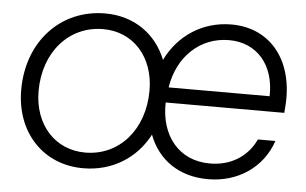

<svg xmlns="http://www.w3.org/2000/svg" viewBox="-45 -623 1117 700"><g transform="rotate(5 514.0 -273.5)"><path d="M281.7 11.7C388.2 11.7 475.6 -43.9 521.5 -132.3C554.7 -43 632.8 12.2 739.3 11.7C846.7 11.7 938 -48.3 971.7 -148.4H907.7C877 -83 816.4 -45.9 740.7 -45.9C628.9 -45.4 557.6 -130.4 561 -253.4H995.1L996.6 -273.9C1010.7 -442.4 920.4 -557.6 775.9 -557.6C669.4 -557.6 582.5 -499 537.6 -407.2C501.5 -499 419.4 -557.6 314 -557.6C150.4 -557.6 32.2 -430.7 32.2 -253.9C32.2 -97.7 135.7 11.7 281.7 11.7ZM95.7 -254.9C95.7 -397.5 186 -500 311.5 -500C421.4 -500 498.5 -414.1 498.5 -291.5C498.5 -148.4 408.7 -45.9 284.2 -45.9C173.8 -45.9 95.7 -131.8 95.7 -254.9ZM566.9 -309.1C584.5 -423.3 666 -500 772 -500C873.5 -500 939.9 -423.8 936.5 -309.1Z"/></g></svg>

Font: Guggenheim Sans Display Light
Style: Italic
Weight: 300
Italic angle: -7°
Designer: Modified by Tom Baber under direction of Pentagram Design 2023
Foundry: rsms
Version: Version 1.001;Glyphs 3.1.2 (3151)